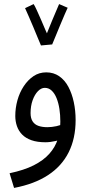

<svg xmlns="http://www.w3.org/2000/svg" viewBox="-20 -692 432 942"><path d="M49 230 27 158Q98 143 145.5 119Q193 95 222 62.5Q251 30 263.5 -9.5Q276 -49 276 -96Q276 -128 271.5 -157.5Q267 -187 257.5 -210.5Q248 -234 233.5 -247.5Q219 -261 200 -261Q182 -261 166 -244.5Q150 -228 140 -200Q130 -172 130 -137Q130 -112 140 -96.5Q150 -81 168.5 -74.5Q187 -68 212 -68Q234 -68 257 -73Q280 -78 296 -87L300 -22Q282 -7 254.5 -0.5Q227 6 203 6Q163 6 134.5 -4Q106 -14 88.5 -32Q71 -50 63 -73.5Q55 -97 55 -123Q55 -162 65.5 -200Q76 -238 96.5 -269Q117 -300 144.5 -318.5Q172 -337 207 -337Q243 -337 270.5 -318Q298 -299 315.5 -266Q333 -233 342 -191Q351 -149 351 -103Q351 -13 317 55Q283 123 216 167Q149 211 49 230ZM181 -469Q175 -483 165 -507Q155 -531 143.5 -559Q132 -587 121 -611.5Q110 -636 103 -652L145 -672Q151 -663 160.5 -642Q170 -621 181 -596Q192 -571 201.5 -548Q211 -525 218 -511L236 -474ZM236 -474 195 -489Q201 -506 212 -533Q223 -560 235 -589.5Q247 -619 257 -641.5Q267 -664 270 -672L312 -654Q308 -645 297.5 -621.5Q287 -598 275.5 -569.5Q264 -541 253 -515Q242 -489 236 -474Z"/></svg>

Font: Noto Sans Arabic Condensed
Style: Regular
Weight: 400
Width: 3
Designer: Monotype Design Team, Nadine Chahine, Nizar Qandah and Khaled Hosny
Foundry: Monotype Imaging Inc.
Version: Version 2.012